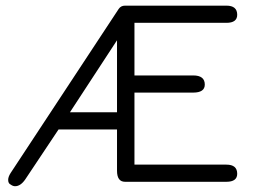

<svg xmlns="http://www.w3.org/2000/svg" viewBox="-20 -641 903 677"><path d="M454.1 -314.5V-60.5H778.3Q816.4 -60.5 816.4 -28.3Q816.4 0 778.3 0H420.9Q392.6 0 392.6 -39.1V-184.6H186.5L69.3 -8.8Q52.7 15.6 33.2 15.6Q25.4 15.6 17.6 9.8Q8.8 5.9 8.8 -6.8Q8.8 -17.6 17.6 -31.2L398.4 -609.4Q406.2 -621.1 420.9 -621.1H778.3Q816.4 -621.1 816.4 -588.9Q816.4 -560.5 778.3 -560.5H454.1V-375H661.1Q702.1 -375 702.1 -342.8Q702.1 -314.5 661.1 -314.5ZM226.6 -245.1H392.6V-499Z"/></svg>

Font: Jura
Style: Medium
Weight: 500
Version: Version 2.6.1